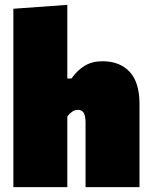

<svg xmlns="http://www.w3.org/2000/svg" viewBox="-20 -770 624 790"><path d="M35 0V-734L257 -750V-447H274Q296.5 -479.5 327.5 -498.8Q358.5 -518 402 -518Q472.5 -518 513.2 -474.8Q554 -431.5 554 -342V0H332V-265Q332 -291.5 325 -304.8Q318 -318 300 -318Q287.5 -318 276.5 -310.2Q265.5 -302.5 257 -291V0Z"/></svg>

Font: Commissioner Black
Style: Regular
Weight: 900
Designer: Kostas Bartsokas
Foundry: Kostas Bartsokas
Version: Version 1.000; ttfautohint (v1.8.3)